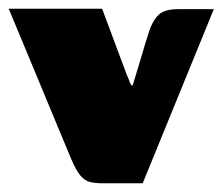

<svg xmlns="http://www.w3.org/2000/svg" viewBox="-40 -420 510 440"><path d="M195 0Q178 0 166 -3Q154 -6 144 -18Q134 -30 123 -56L-20 -400H194L250 -250Q255 -239 257.5 -231.5Q260 -224 264 -224Q274 -256 283 -287Q292 -318 302 -349Q310 -373 323.5 -386Q337 -399 368 -399H450L287 0Z"/></svg>

Font: Genos Black
Style: Regular
Weight: 900
Designer: Robert E. Leuschke
Foundry: Robert E. Leuschke
Version: Version 1.010